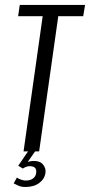

<svg xmlns="http://www.w3.org/2000/svg" viewBox="-20 -611 363 775"><path d="M75.1 0 152.3 -545.5H53.1L59.8 -591H323.3L315.9 -545.5H215.2L138 0ZM82.1 143.8Q66.5 143.8 54.5 138.5Q42.6 133.2 35.2 129.2L48.3 105.7Q53.3 110 64.3 113.9Q75.3 117.8 83.1 117.8Q103.2 117.8 114 108.9Q124.9 99.9 125.9 87.4Q130.3 59.8 99.5 59.8Q92.8 59.8 85.6 62.5Q78.4 65.2 72.1 69.3L53.6 58L93.3 0H121.8L87.4 49.1L82.1 47.3Q89.8 42.6 99.1 40.6Q108.4 38.7 117.2 38.7Q142.7 38.7 154.3 53.8Q165.9 68.9 163.6 86.2Q160.3 111.2 138.6 127.5Q116.8 143.8 82.1 143.8Z"/></svg>

Font: Alumni Sans SC Thin
Style: Italic
Weight: 100
Italic angle: -8°
Designer: Robert E. Leuschke
Foundry: Robert E. Leuschke
Version: Version 1.016